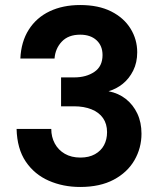

<svg xmlns="http://www.w3.org/2000/svg" viewBox="-20 -732 642 764"><path d="M299 12Q231 12 174 -13Q117 -38 82.5 -89Q48 -140 46 -219H184Q184 -187 198 -161Q212 -135 238 -120Q264 -105 300 -105Q334 -105 358 -118.5Q382 -132 394 -154.5Q406 -177 406 -206Q406 -239 390 -262Q374 -285 344 -297Q314 -309 275 -309H223V-424H275Q323 -424 355.5 -446Q388 -468 388 -513Q388 -550 364 -572Q340 -594 299 -594Q252 -594 226 -566.5Q200 -539 197 -499H61Q64 -566 94.5 -614Q125 -662 177.5 -687Q230 -712 299 -712Q372 -712 422.5 -686.5Q473 -661 499.5 -618Q526 -575 526 -524Q526 -483 510 -451Q494 -419 468.5 -398.5Q443 -378 412 -369Q452 -361 481 -338Q510 -315 526.5 -280Q543 -245 543 -200Q543 -143 515 -94.5Q487 -46 432.5 -17Q378 12 299 12Z"/></svg>

Font: DM Sans 18pt ExtraBold
Style: Regular
Weight: 800
Designer: Colophon Foundry, Jonny Pinhorn
Foundry: Colophon Foundry
Version: Version 4.004;gftools[0.9.30]